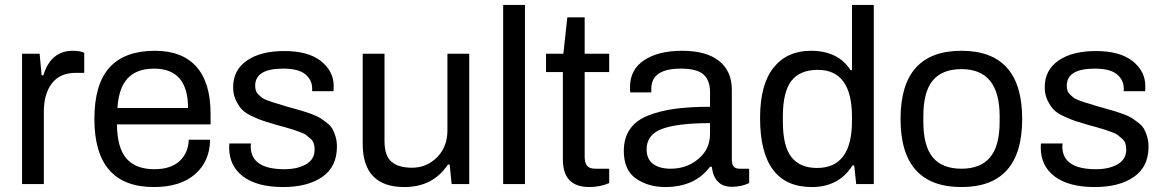

<svg xmlns="http://www.w3.org/2000/svg" viewBox="-20 -743 4696 775"><path d="M69 0V-526H140L148 -439H155Q185 -538 274 -538Q304 -538 320 -530V-449H287Q222 -449 189.5 -406.5Q157 -364 157 -293V0Z M601 12Q361 12 361 -263Q361 -403 422 -470.5Q483 -538 605 -538Q716 -538 773 -473.5Q830 -409 830 -283V-241H452Q453 -146 490.5 -103Q528 -60 603 -60Q669 -60 704.5 -92.5Q740 -125 742 -179H828Q827 -92 767.5 -40Q708 12 601 12ZM454 -307H739Q739 -466 602 -466Q532 -466 495.5 -427Q459 -388 454 -307Z M1123 12Q1018 12 961.5 -30.5Q905 -73 905 -147Q905 -159 906 -164H993Q992 -158 992 -151Q993 -60 1128 -60Q1181 -60 1215.5 -80Q1250 -100 1250 -139Q1250 -153 1246.5 -164Q1243 -175 1233 -183.5Q1223 -192 1215.5 -198Q1208 -204 1189.5 -210.5Q1171 -217 1162.5 -220Q1154 -223 1130.5 -229.5Q1107 -236 1099 -238Q1063 -249 1046.5 -254Q1030 -259 1000.5 -272.5Q971 -286 957.5 -300Q944 -314 932.5 -337.5Q921 -361 921 -391Q921 -460 976.5 -498.5Q1032 -537 1128 -537Q1224 -537 1275.5 -496.5Q1327 -456 1327 -395Q1327 -379 1326 -375H1240V-386Q1240 -420 1212.5 -443Q1185 -466 1123 -466Q1010 -466 1010 -397Q1010 -386 1013 -377Q1016 -368 1023.5 -361Q1031 -354 1037 -349Q1043 -344 1057.5 -338.5Q1072 -333 1080 -330.5Q1088 -328 1107 -322.5Q1126 -317 1134 -314Q1145 -311 1169.5 -304Q1194 -297 1206 -293.5Q1218 -290 1239.5 -282Q1261 -274 1272.5 -266.5Q1284 -259 1299 -247.5Q1314 -236 1321.5 -223Q1329 -210 1334.5 -191.5Q1340 -173 1340 -151Q1340 -70 1281 -29Q1222 12 1123 12Z M1612 12Q1444 12 1444 -163V-526H1532V-175Q1532 -114 1560.5 -90Q1589 -66 1643 -66Q1702 -66 1744 -108Q1786 -150 1786 -217V-526H1874V0H1803L1795 -79H1788Q1728 12 1612 12Z M2011 0V-723H2099V0Z M2359 12Q2252 12 2252 -99V-452H2184V-526H2254L2270 -673H2340V-526H2439V-452H2340V-112Q2340 -86 2349.5 -74Q2359 -62 2383 -62H2439V-4Q2402 12 2359 12Z M2665 12Q2597 12 2547.5 -22Q2498 -56 2498 -134Q2498 -186 2523 -222Q2548 -258 2597 -277Q2646 -296 2705.5 -304Q2765 -312 2846 -312V-372Q2846 -418 2820 -442Q2794 -466 2728 -466Q2609 -466 2609 -385V-370H2524Q2523 -376 2523 -392Q2523 -462 2580 -500Q2637 -538 2734 -538Q2831 -538 2882.5 -497Q2934 -456 2934 -381V-96Q2934 -62 2965 -62H3004V-4Q2972 11 2934 11Q2863 11 2853 -70H2846Q2785 12 2665 12ZM2687 -62Q2752 -62 2799 -101.5Q2846 -141 2846 -202V-246Q2716 -246 2653 -223Q2590 -200 2590 -140Q2590 -101 2616 -81.5Q2642 -62 2687 -62Z M3257 12Q3048 12 3048 -267Q3048 -402 3102.5 -470Q3157 -538 3253 -538Q3363 -538 3413 -460H3419V-723H3507V0H3436L3428 -75H3421Q3366 12 3257 12ZM3278 -65Q3419 -65 3419 -255V-271Q3419 -461 3281 -461Q3208 -461 3174 -416Q3140 -371 3140 -273V-252Q3140 -153 3174.5 -109Q3209 -65 3278 -65Z M3861 12Q3615 12 3615 -263Q3615 -538 3861 -538Q4106 -538 4106 -263Q4106 12 3861 12ZM3861 -62Q3938 -62 3976.5 -108Q4015 -154 4015 -252V-274Q4015 -464 3861 -464Q3783 -464 3745 -418Q3707 -372 3707 -274V-252Q3707 -154 3745 -108Q3783 -62 3861 -62Z M4399 12Q4294 12 4237.5 -30.5Q4181 -73 4181 -147Q4181 -159 4182 -164H4269Q4268 -158 4268 -151Q4269 -60 4404 -60Q4457 -60 4491.5 -80Q4526 -100 4526 -139Q4526 -153 4522.5 -164Q4519 -175 4509 -183.5Q4499 -192 4491.5 -198Q4484 -204 4465.5 -210.5Q4447 -217 4438.5 -220Q4430 -223 4406.5 -229.5Q4383 -236 4375 -238Q4339 -249 4322.5 -254Q4306 -259 4276.5 -272.5Q4247 -286 4233.5 -300Q4220 -314 4208.5 -337.5Q4197 -361 4197 -391Q4197 -460 4252.5 -498.5Q4308 -537 4404 -537Q4500 -537 4551.5 -496.5Q4603 -456 4603 -395Q4603 -379 4602 -375H4516V-386Q4516 -420 4488.5 -443Q4461 -466 4399 -466Q4286 -466 4286 -397Q4286 -386 4289 -377Q4292 -368 4299.5 -361Q4307 -354 4313 -349Q4319 -344 4333.5 -338.5Q4348 -333 4356 -330.5Q4364 -328 4383 -322.5Q4402 -317 4410 -314Q4421 -311 4445.5 -304Q4470 -297 4482 -293.5Q4494 -290 4515.5 -282Q4537 -274 4548.5 -266.5Q4560 -259 4575 -247.5Q4590 -236 4597.5 -223Q4605 -210 4610.5 -191.5Q4616 -173 4616 -151Q4616 -70 4557 -29Q4498 12 4399 12Z"/></svg>

Font: Archivo
Style: Regular
Weight: 400
Designer: Hector Gatti
Foundry: Omnibus-Type
Version: Version 2.001